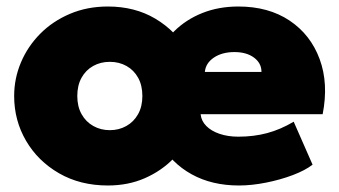

<svg xmlns="http://www.w3.org/2000/svg" viewBox="-20 -555 1042 590"><path d="M311.5 15Q226.5 15 161.5 -22.5Q96.5 -60 60 -122.5Q23.5 -185 23.5 -260Q23.5 -314 44.5 -363.5Q65.5 -413 103.8 -451.5Q142 -490 195 -512.5Q248 -535 311.5 -535Q394.5 -535 457.5 -497.5Q520.5 -460 556 -397.5Q591.5 -335 591.5 -260Q591.5 -206 571.2 -156.5Q551 -107 513.8 -68.5Q476.5 -30 425.2 -7.5Q374 15 311.5 15ZM317.5 -155Q345.5 -155 368.2 -167.8Q391 -180.5 404.2 -204Q417.5 -227.5 417.5 -260Q417.5 -292.5 404.5 -316Q391.5 -339.5 368.8 -352.2Q346 -365 317.5 -365Q289 -365 266.2 -352.2Q243.5 -339.5 230.5 -316Q217.5 -292.5 217.5 -260Q217.5 -227.5 230.8 -204Q244 -180.5 266.8 -167.8Q289.5 -155 317.5 -155ZM714.5 15Q631 15 568.8 -19.5Q506.5 -54 472 -116Q437.5 -178 437.5 -261Q437.5 -321.5 457.8 -371.8Q478 -422 514.8 -458.5Q551.5 -495 601.8 -515Q652 -535 712.5 -535Q805 -535 869.8 -491.8Q934.5 -448.5 962.2 -373.5Q990 -298.5 971.5 -204H596.5Q598.5 -183.5 613.8 -168Q629 -152.5 654.5 -143.8Q680 -135 712.5 -135Q760 -135 801 -146Q842 -157 882.5 -181L940.5 -49Q918 -31.5 879.8 -17Q841.5 -2.5 797.5 6.2Q753.5 15 714.5 15ZM609.5 -334H783.5Q783.5 -361 760.5 -378Q737.5 -395 700.5 -395Q662.5 -395 637.2 -378Q612 -361 609.5 -334Z"/></svg>

Font: Geologica Cursive Black
Style: Regular
Weight: 900
Designer: Sindre Bremnes, Frode Helland
Foundry: Monokrom Skriftforlag AS
Version: Version 1.010;gftools[0.9.28]